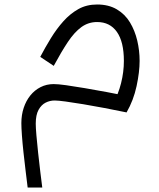

<svg xmlns="http://www.w3.org/2000/svg" viewBox="-20 -486 705 854"><path d="M103 348Q99 315 94 274.5Q89 234 84.5 192.5Q80 151 77.5 116.5Q75 82 75 62Q75 25 85.5 -6.5Q96 -38 115 -61.5Q134 -85 160.5 -98.5Q187 -112 219 -112Q238 -112 274 -107Q310 -102 357 -94Q404 -86 455 -76.5Q506 -67 555 -57L543 14Q495 4 445 -5.5Q395 -15 350 -22.5Q305 -30 271.5 -34.5Q238 -39 223 -39Q202 -39 183 -29.5Q164 -20 151.5 2.5Q139 25 139 64Q139 82 142 116.5Q145 151 149.5 193Q154 235 159 276Q164 317 168 348ZM543 14 482 -25Q506 -66 518.5 -116Q531 -166 531 -215Q531 -300 500 -344Q469 -388 412 -388Q373 -388 342 -365.5Q311 -343 282 -299.5Q253 -256 219 -193L159 -233Q181 -275 206.5 -316.5Q232 -358 262 -391.5Q292 -425 328.5 -445.5Q365 -466 412 -466Q463 -466 499.5 -444.5Q536 -423 558 -386.5Q580 -350 590.5 -305.5Q601 -261 601 -215Q601 -166 587.5 -103Q574 -40 543 14Z"/></svg>

Font: Alexandria Light
Style: Regular
Weight: 300
Designer: Mohamed Gaber
Foundry: Kief Type Foundry
Version: Version 5.100